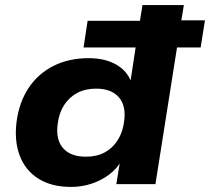

<svg xmlns="http://www.w3.org/2000/svg" viewBox="-20 -725 827 756"><path d="M260 11Q182 11 130.5 -22Q79 -55 57.5 -112.5Q36 -170 45 -244Q55 -322 92.5 -378.5Q130 -435 190.5 -465.5Q251 -496 329 -496Q394 -496 438 -470.5Q482 -445 498 -399L493 -400L514 -538H309L325 -643H531L541 -705H704L694 -645H787L770 -538H677L592 0H438L453 -92H458Q440 -60 409 -37Q378 -14 340 -1.5Q302 11 260 11ZM318 -108Q361 -108 392.5 -125Q424 -142 444 -174Q464 -206 469 -249Q477 -309 447.5 -342.5Q418 -376 358 -376Q316 -376 284 -359Q252 -342 232 -310.5Q212 -279 207 -236Q199 -175 228.5 -141.5Q258 -108 318 -108Z"/></svg>

Font: Nunito Sans 10pt SemiExpanded ExtraBold
Style: Italic
Weight: 800
Width: 6
Italic angle: -9°
Designer: Vernon Adams
Foundry: Vernon Adams
Version: Version 3.101;gftools[0.9.27]